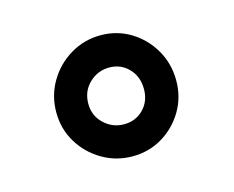

<svg xmlns="http://www.w3.org/2000/svg" viewBox="-52 -791 495 407"><g transform="rotate(-15 195.0 -588.0)"><path d="M62.5 -586.9Q62.5 -623.5 80.6 -654.1Q98.6 -684.6 128.9 -702.6Q159.2 -720.7 195.3 -720.7Q231.4 -720.7 261 -702.6Q290.5 -684.6 308.1 -654.1Q325.7 -623.5 325.7 -586.9Q325.7 -550.3 308.1 -520.5Q290.5 -490.7 261 -472.9Q231.4 -455.1 195.3 -455.1Q159.2 -455.1 128.9 -472.9Q98.6 -490.7 80.6 -520.5Q62.5 -550.3 62.5 -586.9ZM132.8 -586.9Q132.8 -560.5 151.4 -543Q169.9 -525.4 195.3 -525.4Q220.7 -525.4 237.8 -542.7Q254.9 -560.1 254.9 -586.9Q254.9 -614.3 237.8 -632.1Q220.7 -649.9 195.3 -649.9Q169.9 -649.9 151.4 -632.1Q132.8 -614.3 132.8 -586.9Z"/></g></svg>

Font: Vazirmatn RD UI FD
Style: Bold
Weight: 700
Designer: Saber Rastikerdar
Foundry: Saber Rastikerdar
Version: Version 33.003